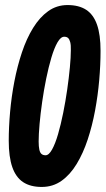

<svg xmlns="http://www.w3.org/2000/svg" viewBox="-20 -730 418 760"><path d="M145.2 10Q100.4 10 71.6 -9Q42.8 -28 28.7 -68.4Q14.6 -108.8 14.6 -172.6Q14.6 -227 20 -287.5Q25.4 -348 37 -408.1Q48.6 -468.2 66.8 -522.7Q85 -577.2 110.9 -619.3Q136.8 -661.4 170.6 -685.7Q204.4 -710 247.4 -710Q292.2 -710 321 -691.3Q349.8 -672.6 363.9 -632.7Q378 -592.8 378 -528.6Q378 -474.2 372.8 -413.7Q367.6 -353.2 356.4 -292.8Q345.2 -232.4 327.2 -177.9Q309.2 -123.4 283.5 -81Q257.8 -38.6 223.6 -14.3Q189.4 10 145.2 10ZM160.4 -115.4Q173.4 -115.4 186.1 -138.2Q198.8 -161 209.8 -198.9Q220.8 -236.8 230.1 -282.9Q239.4 -329 246.1 -375.9Q252.8 -422.8 256.6 -463.4Q260.4 -504 260.4 -531Q261 -551.4 258 -563Q255 -574.6 249.5 -579.6Q244 -584.6 234.2 -584.6Q220.4 -584.6 207.5 -562.2Q194.6 -539.8 183.4 -502.1Q172.2 -464.4 162.9 -418.9Q153.6 -373.4 146.9 -326.5Q140.2 -279.6 136.6 -238.8Q133 -198 133 -170.2Q133 -150 135.7 -137.7Q138.4 -125.4 144.5 -120.4Q150.6 -115.4 160.4 -115.4Z"/></svg>

Font: Georama ExtraCondensed Thin
Style: Italic
Weight: 100
Width: 2
Italic angle: -9°
Designer: Jean-Baptiste Levee
Foundry: Production Type
Version: Version 1.001